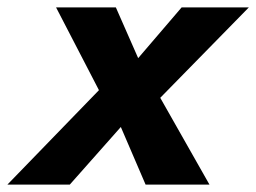

<svg xmlns="http://www.w3.org/2000/svg" viewBox="-45 -497 690 517"><path d="M-25 0 228 -261H259L444 -477H625L381 -228H345L143 0ZM519 0H347L249 -228H235L106 -477H267L362 -261H371Z"/></svg>

Font: Intel One Mono Light
Style: Italic
Weight: 300
Italic angle: -16°
Monospace: yes
Designer: Fred Shallcrass
Foundry: Frere-Jones Type LLC
Version: Version 1.004